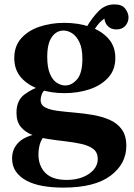

<svg xmlns="http://www.w3.org/2000/svg" viewBox="-20 -594 612 874"><path d="M273 -490Q335 -490 387.5 -472.5Q440 -455 472.5 -419.5Q505 -384 505 -330Q505 -276 472.5 -240.5Q440 -205 387.5 -187.5Q335 -170 273 -170Q212 -170 160 -187.5Q108 -205 76.5 -240.5Q45 -276 45 -330Q45 -384 76.5 -419.5Q108 -455 160 -472.5Q212 -490 273 -490ZM277 -205Q307 -205 331 -233Q355 -261 355 -326Q355 -374 341.5 -402Q328 -430 308.5 -442.5Q289 -455 269 -455Q237 -455 216 -425.5Q195 -396 195 -335Q195 -288 207 -259Q219 -230 238 -217.5Q257 -205 277 -205ZM165 -139Q165 -116 186 -105Q207 -94 242 -89.5Q277 -85 318.5 -81.5Q360 -78 401.5 -71Q443 -64 478 -49Q513 -34 534 -5.5Q555 23 555 70Q555 152 483 206Q411 260 268 260Q217 260 174.5 252.5Q132 245 101 228.5Q70 212 52.5 187Q35 162 35 127Q35 82 67 52Q99 22 169 12L184 21Q167 42 161 64Q155 86 155 109Q155 161 186.5 193Q218 225 284 225Q325 225 356.5 212.5Q388 200 406.5 178.5Q425 157 425 130Q425 100 405 84.5Q385 69 352 61.5Q319 54 279.5 49.5Q240 45 200.5 39Q161 33 128 20.5Q95 8 75 -16Q55 -40 55 -81Q55 -136 90 -163Q125 -190 176 -206L190 -188Q175 -179 170 -164.5Q165 -150 165 -139ZM375 -472Q399 -513 429 -543.5Q459 -574 501 -574Q536 -574 550.5 -554Q565 -534 565 -515Q565 -493 550.5 -476.5Q536 -460 510 -460Q484 -460 469.5 -476.5Q455 -493 455 -515Q455 -523 464.5 -533Q474 -543 480 -549L479 -522Q463 -517 443 -500Q423 -483 405 -451Z"/></svg>

Font: Brygada 1918
Style: Regular
Weight: 400
Designer: Mateusz Machalski | Borys Kosmynka | Przemek Hoffer
Foundry: NIEPODLEGLA 2018
Version: Version 3.006